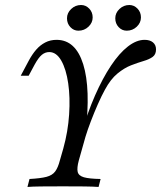

<svg xmlns="http://www.w3.org/2000/svg" viewBox="-20 -740 638 760"><path d="M88.7 0 96.8 -31.5Q140.3 -33.9 163.7 -39.9Q187.1 -46 198.4 -61.3Q209.7 -76.6 216.9 -104.8L230.6 -152.4Q249.2 -219.4 253.6 -286.7Q258.1 -354 250 -410.1Q241.9 -466.1 222.6 -500Q203.2 -533.9 175 -533.9Q158.9 -533.9 145.6 -523Q132.3 -512.1 116.9 -483.9L93.5 -440.3H62.1L93.5 -499.2Q107.3 -525 123 -543.1Q138.7 -561.3 158.9 -571.8Q179 -582.3 204 -582.3Q279 -582.3 309.3 -485.9Q339.5 -389.5 318.5 -212.9L300.8 -206.5Q325.8 -292.7 356 -361.7Q386.3 -430.6 419.4 -480.2Q452.4 -529.8 486.3 -556Q520.2 -582.3 552.4 -582.3Q573.4 -582.3 585.5 -572.2Q597.6 -562.1 597.6 -544.4Q597.6 -524.2 583.9 -514.5Q570.2 -504.8 548 -498.4Q525.8 -491.9 498.8 -481.5Q471.8 -471 444.8 -448.8Q417.7 -426.6 395.2 -384.7Q382.3 -361.3 367.3 -327.4Q352.4 -293.5 339.5 -259.7Q326.6 -225.8 318.5 -199.2L291.9 -104.8Q283.9 -75 287.5 -59.7Q291.1 -44.4 312.1 -38.3Q333.1 -32.3 378.2 -31.5L370.2 0Q348.4 -1.6 313.3 -2Q278.2 -2.4 229 -2.4Q179 -2.4 142.7 -2Q106.5 -1.6 88.7 0ZM290.3 -618.5Q271.8 -618.5 258.5 -632.7Q245.2 -646.8 245.2 -667.7Q245.2 -688.7 261.7 -704.4Q278.2 -720.2 300.8 -720.2Q319.4 -720.2 333.1 -706Q346.8 -691.9 346.8 -671Q346.8 -650 330.2 -634.3Q313.7 -618.5 290.3 -618.5ZM481.5 -618.5Q462.9 -618.5 449.6 -632.7Q436.3 -646.8 436.3 -667.7Q436.3 -688.7 452.8 -704.4Q469.4 -720.2 491.9 -720.2Q510.5 -720.2 524.2 -706Q537.9 -691.9 537.9 -671Q537.9 -650 521.4 -634.3Q504.8 -618.5 481.5 -618.5Z"/></svg>

Font: Playfair 12pt Light
Style: Italic
Weight: 300
Italic angle: -15.6°
Designer: Claus Eggers Sørensen
Foundry: Claus Eggers Sørensen
Version: Version 2.000;gftools[0.9.28]